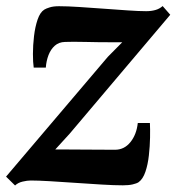

<svg xmlns="http://www.w3.org/2000/svg" viewBox="-30 -586 568 618"><path d="M363.5 -450Q349.5 -450 330 -450Q310.5 -450 288.8 -450.2Q267 -450.5 245.8 -451Q224.5 -451.5 207 -451.5Q189.5 -451.5 179 -451Q159.5 -450.5 146.5 -439Q133.5 -427.5 126.2 -408.8Q119 -390 117.5 -368.5H78.5Q76 -385 76 -412.5Q76 -440 79.5 -469.8Q83 -499.5 91 -523Q99 -546.5 112.5 -555Q118 -558.5 129.8 -562.2Q141.5 -566 160 -566Q187 -566 225.2 -563.5Q263.5 -561 304.2 -558Q345 -555 381.5 -552.5Q418 -550 440.5 -550Q457 -550 470.2 -553.8Q483.5 -557.5 493.5 -566.5L518 -538.5L194.5 -156L148 -105Q168 -105 192.5 -104.8Q217 -104.5 243 -104.5Q269 -104.5 294 -104.2Q319 -104 340.5 -104Q370 -104 389.8 -128.5Q409.5 -153 413.5 -190H452.5Q453.5 -171.5 453 -143.5Q452.5 -115.5 449.2 -86Q446 -56.5 438 -33Q430 -9.5 416 0.5Q410 4.5 397.2 7.5Q384.5 10.5 365.5 10.5Q337.5 10.5 296.5 8Q255.5 5.5 211.8 2.5Q168 -0.5 130 -2.8Q92 -5 69 -5Q57.5 -5 42.8 -1.5Q28 2 18.5 11L-10.5 -17.5L317 -403Z"/></svg>

Font: Merriweather 20pt
Style: Bold Italic
Weight: 700
Italic angle: -7.8°
Version: Version 2.101